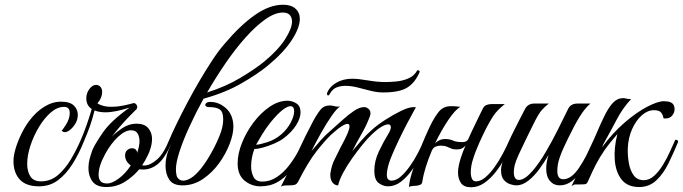

<svg xmlns="http://www.w3.org/2000/svg" viewBox="-20 -784 2888 812"><path d="M145 4Q90 4 63.5 -25Q37 -54 37 -103Q37 -126 46 -156Q55 -186 70 -217Q85 -248 103 -272Q132 -311 167 -332.5Q202 -354 238 -354Q276 -354 292.5 -337.5Q309 -321 309 -299Q309 -278 299 -261.5Q289 -245 276.5 -235Q264 -225 255 -225Q247 -225 241 -231Q249 -241 258 -255Q267 -269 271 -282Q275 -294 275 -306Q275 -332 251 -332Q222 -332 194.5 -308Q167 -284 144.5 -246.5Q122 -209 108.5 -167.5Q95 -126 95 -91Q95 -59 108.5 -38Q122 -17 153 -17Q194 -17 225 -43.5Q256 -70 280 -110.5Q304 -151 322 -193Q326 -193 330 -191.5Q334 -190 334 -184Q314 -134 287 -91Q260 -48 225.5 -22Q191 4 145 4Z M386 -425Q397 -425 404.5 -417Q412 -409 412 -395Q412 -370 392 -347Q402 -340 420 -335.5Q438 -331 468 -333Q498 -335 545 -348Q554 -348 558.5 -339Q563 -330 557 -322Q550 -315 531.5 -296.5Q513 -278 492 -254Q471 -230 453 -206Q470 -224 498 -242.5Q526 -261 557 -261Q591 -261 607 -242Q623 -223 623 -197Q623 -179 617.5 -159.5Q612 -140 604 -125Q594 -104 581 -85Q585 -84 590 -84Q614 -84 643 -108.5Q672 -133 696 -193Q708 -193 708 -184Q678 -116 649 -91.5Q620 -67 585 -67Q576 -67 569 -68Q542 -36 507 -14.5Q472 7 430 7Q389 7 371.5 -16Q354 -39 354 -73Q354 -93 359 -112Q364 -131 371 -150Q381 -174 415 -223.5Q449 -273 528 -329Q500 -320 474 -314.5Q448 -309 426 -309Q399 -309 380 -317Q371 -281 360.5 -251Q350 -221 334 -184Q322 -184 322 -193Q346 -248 368 -323Q345 -338 345 -368Q345 -390 358 -407.5Q371 -425 386 -425ZM434 -8Q453 -8 481.5 -28.5Q510 -49 533 -84Q509 -102 509 -127Q509 -141 518 -149Q527 -157 538 -157Q549 -157 554.5 -151Q560 -145 560 -137Q565 -152 567.5 -164.5Q570 -177 570 -186Q570 -206 562 -219.5Q554 -233 534 -233Q509 -233 479 -205Q449 -177 425 -133Q410 -105 403.5 -84Q397 -63 397 -44Q397 -28 405 -18Q413 -8 434 -8Z M967 -247Q967 -217 951 -175Q935 -133 906 -93Q877 -53 837.5 -26.5Q798 0 752 0Q712 0 696 -24Q680 -48 680 -84Q680 -104 685 -125Q690 -146 706 -180Q697 -180 696.5 -184.5Q696 -189 696 -193Q706 -217 725 -256.5Q744 -296 769 -343.5Q794 -391 822 -439Q850 -487 878 -529.5Q906 -572 931 -600Q996 -677 1058 -720.5Q1120 -764 1177 -764Q1211 -764 1229.5 -747.5Q1248 -731 1248 -704Q1248 -667 1214 -614.5Q1180 -562 1112 -506Q1071 -472 1003 -432.5Q935 -393 843 -367H841Q807 -305 780.5 -247Q754 -189 739 -142.5Q724 -96 724 -68Q724 -53 727 -41Q729 -33 736.5 -26.5Q744 -20 755 -20Q769 -20 787.5 -31Q806 -42 829 -70Q843 -87 858 -111Q873 -135 886 -160.5Q899 -186 907 -206Q924 -246 924 -279Q924 -311 909.5 -321Q895 -331 866 -331Q848 -331 848 -341Q848 -345 853.5 -349Q859 -353 869 -353Q907 -353 937 -325Q967 -297 967 -247ZM1177 -731Q1143 -731 1102.5 -702.5Q1062 -674 1019 -626Q976 -578 934.5 -517.5Q893 -457 856 -393Q933 -417 996 -454.5Q1059 -492 1098 -524Q1157 -573 1186 -618.5Q1215 -664 1215 -693Q1215 -710 1205.5 -720.5Q1196 -731 1177 -731Z M1081 4Q1044 4 1014.5 -20Q985 -44 985 -93Q985 -134 1003.5 -180Q1022 -226 1052.5 -266.5Q1083 -307 1120.5 -332.5Q1158 -358 1196 -358Q1215 -358 1233 -347Q1251 -336 1251 -309Q1251 -284 1232 -254Q1213 -224 1178 -198Q1163 -187 1140 -177Q1117 -167 1094 -160.5Q1071 -154 1056 -154Q1051 -142 1046.5 -122Q1042 -102 1042 -81Q1042 -56 1052 -36Q1062 -16 1089 -16Q1122 -16 1150.5 -35Q1179 -54 1201.5 -83Q1224 -112 1240 -142Q1256 -172 1265 -193Q1277 -193 1277 -184Q1264 -156 1247.5 -123Q1231 -90 1208.5 -61.5Q1186 -33 1154.5 -14.5Q1123 4 1081 4ZM1063 -172Q1077 -172 1110 -182.5Q1143 -193 1170 -216Q1196 -239 1210 -266.5Q1224 -294 1224 -313Q1224 -335 1208 -335Q1196 -335 1175 -319Q1154 -303 1123 -265Q1104 -241 1087 -213Q1070 -185 1063 -172Z M1600 -393Q1575 -393 1547.5 -400Q1520 -407 1492.5 -414Q1465 -421 1441 -421Q1421 -421 1404 -414.5Q1387 -408 1376 -389L1373 -384Q1370 -380 1368 -380Q1366 -380 1364 -383Q1362 -386 1363 -390Q1374 -418 1403 -434.5Q1432 -451 1469 -451Q1495 -451 1535.5 -444Q1576 -437 1609 -437Q1630 -437 1656.5 -439.5Q1683 -442 1707.5 -452.5Q1732 -463 1745 -487Q1755 -487 1755 -480Q1736 -435 1703 -414Q1670 -393 1600 -393ZM1202 0Q1191 0 1183.5 0.5Q1176 1 1168 5Q1205 -66 1238 -137.5Q1271 -209 1305 -273Q1325 -309 1338.5 -323.5Q1352 -338 1375 -338Q1383 -338 1392 -335.5Q1401 -333 1410 -333Q1416 -333 1419 -334Q1405 -326 1383 -294.5Q1361 -263 1338 -222Q1315 -181 1297 -145Q1316 -168 1336.5 -191Q1357 -214 1382 -235Q1404 -254 1428.5 -276.5Q1453 -299 1477 -315Q1501 -331 1519 -331Q1526 -331 1528 -330Q1547 -322 1547 -304Q1547 -298 1542 -286Q1529 -252 1508.5 -216.5Q1488 -181 1470 -145Q1485 -163 1507.5 -189Q1530 -215 1553 -235Q1575 -255 1609 -277Q1643 -299 1676 -315Q1709 -331 1729 -331Q1736 -331 1739 -330Q1739 -330 1728 -310.5Q1717 -291 1700.5 -259.5Q1684 -228 1667 -192.5Q1650 -157 1636.5 -124.5Q1623 -92 1619 -70Q1616 -57 1616 -46Q1616 -30 1622 -25Q1628 -20 1635 -20Q1655 -20 1674.5 -37Q1694 -54 1713 -80.5Q1732 -107 1747.5 -137Q1763 -167 1774 -193Q1786 -193 1786 -184Q1775 -157 1758.5 -124.5Q1742 -92 1721 -63Q1700 -34 1675 -15Q1650 4 1621 4Q1600 4 1581.5 -10Q1563 -24 1563 -62Q1563 -103 1582.5 -144Q1602 -185 1623 -219Q1633 -236 1633 -246Q1633 -258 1621 -258Q1611 -258 1593.5 -248Q1576 -238 1550 -213Q1534 -198 1512.5 -171.5Q1491 -145 1469 -114Q1447 -83 1431 -53Q1415 -23 1410 0Q1395 0 1386 -12.5Q1377 -25 1377 -42Q1377 -45 1377 -48Q1377 -51 1378 -55Q1383 -86 1394 -107.5Q1405 -129 1419 -158Q1426 -171 1435 -188.5Q1444 -206 1451 -222.5Q1458 -239 1458 -250Q1458 -260 1450 -260Q1441 -260 1426.5 -251Q1412 -242 1399 -230.5Q1386 -219 1379 -213Q1354 -189 1318.5 -144Q1283 -99 1241 -16Q1235 -5 1227 -2.5Q1219 0 1202 0Z M1766 -15Q1765 -5 1754.5 -1.5Q1744 2 1734 2Q1718 2 1710 7Q1710 -13 1721 -49.5Q1732 -86 1747.5 -128.5Q1763 -171 1779.5 -208.5Q1796 -246 1807 -267Q1831 -311 1847.5 -323Q1864 -335 1886 -335Q1906 -335 1914.5 -333.5Q1923 -332 1927 -332Q1905 -320 1875.5 -276Q1846 -232 1820 -178Q1828 -186 1838.5 -191Q1849 -196 1863 -196Q1882 -196 1896 -189.5Q1910 -183 1935 -183Q1954 -183 1960 -195Q1976 -231 1993 -265.5Q2010 -300 2021 -323Q2027 -336 2037.5 -340Q2048 -344 2061 -344H2115Q2098 -330 2086.5 -318.5Q2075 -307 2064.5 -291Q2054 -275 2038 -245Q2025 -220 2007 -180Q1989 -140 1980 -109Q1976 -98 1973.5 -83Q1971 -68 1971 -55Q1971 -39 1976 -28Q1981 -17 1993 -17Q2012 -17 2032 -33.5Q2052 -50 2071 -76.5Q2090 -103 2106.5 -134Q2123 -165 2135 -193Q2143 -193 2145 -191Q2147 -189 2147 -184Q2135 -154 2117.5 -120.5Q2100 -87 2077.5 -58Q2055 -29 2028.5 -10.5Q2002 8 1972 8Q1942 8 1929.5 -10Q1917 -28 1917 -55Q1917 -69 1920.5 -85Q1924 -101 1929 -117Q1933 -129 1938 -142.5Q1943 -156 1949 -169Q1943 -161 1934 -156.5Q1925 -152 1911 -152Q1897 -152 1888 -156Q1879 -160 1869 -164Q1859 -168 1843 -168Q1833 -168 1822.5 -164Q1812 -160 1806 -146Q1791 -111 1780.5 -77Q1770 -43 1766 -15Z M2164 0Q2153 0 2137.5 -5Q2122 -10 2110.5 -23.5Q2099 -37 2099 -64Q2099 -90 2116 -124Q2133 -158 2146 -184Q2135 -184 2135 -193Q2136 -196 2144 -212Q2152 -228 2163 -250Q2174 -272 2184.5 -292.5Q2195 -313 2201 -324Q2213 -346 2239 -346H2301Q2284 -333 2270.5 -317.5Q2257 -302 2237 -261Q2237 -261 2230 -247Q2223 -233 2212.5 -211.5Q2202 -190 2191.5 -168Q2181 -146 2174 -131Q2161 -103 2157 -86.5Q2153 -70 2153 -56Q2153 -23 2175 -23Q2199 -23 2233 -62Q2261 -95 2288 -141Q2315 -187 2339.5 -236Q2364 -285 2383 -324Q2394 -346 2422 -346H2477Q2455 -328 2432.5 -292Q2410 -256 2383 -200Q2376 -185 2365 -162Q2354 -139 2345.5 -113Q2337 -87 2337 -61Q2337 -26 2362 -26Q2396 -26 2428 -73Q2460 -120 2491 -193Q2499 -193 2500.5 -192Q2502 -191 2503 -184Q2492 -157 2476.5 -125.5Q2461 -94 2441.5 -65Q2422 -36 2398.5 -18Q2375 0 2347 0Q2322 0 2306 -18.5Q2290 -37 2290 -71Q2290 -98 2300 -129Q2283 -99 2261 -69Q2239 -39 2214 -19.5Q2189 0 2164 0Z M2532 -175 2526 -161Q2571 -222 2621.5 -265.5Q2672 -309 2717 -332.5Q2762 -356 2788 -356Q2822 -356 2830 -338Q2833 -331 2833 -323Q2833 -308 2823 -295.5Q2813 -283 2795 -283Q2794 -283 2791 -283Q2788 -283 2786 -284Q2784 -298 2776 -308Q2768 -318 2745 -318Q2719 -318 2694.5 -296.5Q2670 -275 2653.5 -238.5Q2637 -202 2635 -157Q2634 -126 2639.5 -94.5Q2645 -63 2660 -42.5Q2675 -22 2702 -22Q2726 -22 2746 -40Q2766 -58 2783 -85.5Q2800 -113 2813 -142Q2826 -171 2836 -193Q2848 -193 2848 -184Q2829 -138 2807.5 -94Q2786 -50 2756 -21.5Q2726 7 2683 7Q2634 7 2609 -24.5Q2584 -56 2580 -107Q2576 -158 2591 -217Q2557 -178 2536.5 -148.5Q2516 -119 2500.5 -89Q2485 -59 2467 -18Q2462 -6 2454.5 -5Q2447 -4 2431 -4H2412Q2409 -4 2405 -1.5Q2401 1 2397 3Q2409 -21 2421.5 -47Q2434 -73 2451 -108Q2468 -143 2491 -193Q2493 -196 2503.5 -221.5Q2514 -247 2533 -287Q2553 -329 2572 -349Q2591 -369 2615 -369Q2624 -369 2629 -367Q2634 -365 2649 -365Q2613 -326 2588.5 -279Q2564 -232 2532 -175Z"/></svg>

Font: Great Vibes
Style: Regular
Weight: 400
Designer: Robert E. Leuschke, Viktoriya Grabowska, Viviana Monsalve, Eben Sorkin
Foundry: Robert E. Leuschke
Version: Version 1.103; ttfautohint (v1.8.4.7-5d5b)